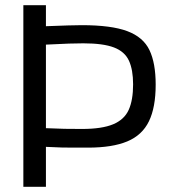

<svg xmlns="http://www.w3.org/2000/svg" viewBox="-20 -720 655 740"><path d="M70 0V-700H157V-619Q211 -621 242.5 -622Q274 -623 295 -623Q409 -623 470.5 -600Q532 -577 556 -527Q580 -477 580 -394Q580 -306 554 -252.5Q528 -199 470.5 -175Q413 -151 319 -151Q286 -151 263.5 -151Q241 -151 217.5 -151.5Q194 -152 157 -154V0ZM296 -223Q373 -223 416 -241Q459 -259 476 -296.5Q493 -334 493 -395Q493 -451 477 -486Q461 -521 419.5 -537Q378 -553 301 -553Q275 -553 245.5 -552Q216 -551 157 -548V-226Q200 -224 228.5 -223.5Q257 -223 296 -223Z"/></svg>

Font: Georama
Style: Regular
Weight: 400
Designer: Jean-Baptiste Levee
Foundry: Production Type
Version: Version 1.000